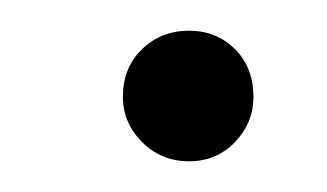

<svg xmlns="http://www.w3.org/2000/svg" viewBox="-20 -418 213 125"><path d="M103 -313Q85 -313 72.5 -325.5Q60 -338 60 -355Q60 -374 72.5 -386Q85 -398 103 -398Q121 -398 133 -386Q145 -374 145 -355Q145 -338 133 -325.5Q121 -313 103 -313Z"/></svg>

Font: DM Sans 9pt ExtraLight
Style: Italic
Weight: 250
Italic angle: -10°
Version: Version 4.004;gftools[0.9.30]